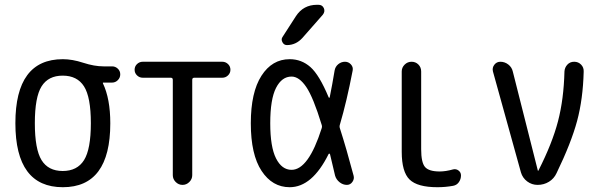

<svg xmlns="http://www.w3.org/2000/svg" viewBox="-20 -780 2540 810"><path d="M334.5 -415.5Q305.7 -460.9 244.6 -460.9Q183.6 -460.9 155.3 -415.5Q127 -370.1 127 -260.3Q127 -150.4 155.3 -104.5Q183.6 -58.6 244.6 -58.6Q305.7 -58.6 334.5 -104.5Q363.3 -150.4 363.3 -260.3Q363.3 -370.1 334.5 -415.5ZM245.1 -530.3Q285.2 -530.3 331.5 -515.1Q377.9 -500 417 -500H453.1Q466.8 -500 477.1 -490.2Q487.3 -480.5 487.3 -466.3Q487.3 -452.1 477.1 -441.9Q466.8 -431.6 453.1 -431.6H415Q414.1 -431.6 414.1 -430.7V-428.7Q445.3 -363.3 445.3 -259.8Q445.3 9.8 245.1 9.8Q44.9 9.8 44.9 -260.3Q44.9 -530.3 245.1 -530.3Z M582 -452.1Q568.4 -452.1 558.1 -461.9Q547.9 -471.7 547.9 -485.8Q547.9 -500 558.1 -509.8Q568.4 -519.5 582 -519.5H918Q931.6 -519.5 941.9 -509.8Q952.1 -500 952.1 -485.8Q952.1 -471.7 941.9 -461.9Q931.6 -452.1 918 -452.1H799.8Q791 -452.1 791 -443.4V-41Q791 -24.4 778.8 -12.2Q766.6 0 750 0Q733.4 0 721.2 -12.2Q709 -24.4 709 -41V-443.4Q709 -452.1 700.2 -452.1Z M1317.4 -759.8H1323.2Q1339.8 -759.8 1346.2 -745.6Q1352.5 -731.4 1341.8 -717.8L1255.9 -620.1Q1228.5 -589.8 1190.4 -589.8Q1177.7 -589.8 1171.4 -602.1Q1165 -614.3 1171.9 -624L1228.5 -711.9Q1259.8 -759.8 1317.4 -759.8ZM1210 -457Q1168.9 -457 1144.5 -409.2Q1120.1 -361.3 1120.1 -259.8Q1120.1 -160.2 1144.5 -111.8Q1168.9 -63.5 1210 -63.5Q1281.2 -63.5 1336.9 -238.3Q1339.8 -246.1 1336.9 -253.9Q1301.8 -369.1 1272 -413.1Q1242.2 -457 1210 -457ZM1202.1 9.8Q1128.9 9.8 1083.5 -59.1Q1038.1 -127.9 1038.1 -259.8Q1038.1 -390.6 1083 -460.4Q1127.9 -530.3 1202.1 -530.3Q1252 -530.3 1289.6 -497.1Q1327.1 -463.9 1366.2 -370.1Q1369.1 -364.3 1371.1 -370.1Q1381.8 -422.9 1391.6 -482.4Q1394.5 -499 1407.2 -509.3Q1419.9 -519.5 1435.5 -519.5Q1450.2 -519.5 1460.4 -508.3Q1470.7 -497.1 1467.8 -482.4Q1442.4 -350.6 1414.1 -254.9Q1411.1 -246.1 1414.1 -238.3Q1441.4 -153.3 1471.7 -39.1Q1475.6 -25.4 1466.8 -12.7Q1458 0 1443.4 0Q1426.8 0 1412.6 -11.2Q1398.4 -22.5 1393.6 -39.1Q1391.6 -46.9 1383.8 -80.6Q1376 -114.3 1372.1 -129.9Q1371.1 -131.8 1369.1 -131.8Q1367.2 -131.8 1366.2 -129.9Q1296.9 9.8 1202.1 9.8Z M1825.2 9.8Q1741.2 9.8 1708 -22.5Q1674.8 -54.7 1674.8 -139.6V-478.5Q1674.8 -495.1 1687 -507.3Q1699.2 -519.5 1716.3 -519.5Q1733.4 -519.5 1745.1 -507.8Q1756.8 -496.1 1756.8 -478.5V-150.4Q1756.8 -94.7 1772.9 -75.7Q1789.1 -56.6 1835 -56.6Q1860.4 -56.6 1891.6 -65.4Q1904.3 -68.4 1914.6 -60.5Q1924.8 -52.7 1924.8 -40Q1924.8 -24.4 1916 -11.7Q1907.2 1 1891.6 3.9Q1859.4 9.8 1825.2 9.8Z M2177.7 -52.7 2059.6 -478.5Q2055.7 -494.1 2065.4 -506.8Q2075.2 -519.5 2090.8 -519.5Q2109.4 -519.5 2124.5 -507.8Q2139.6 -496.1 2143.6 -477.5L2249 -60.5Q2249 -59.6 2250 -59.6Q2252 -59.6 2252 -61.5Q2309.6 -174.8 2334 -268.1Q2358.4 -361.3 2361.3 -478.5Q2362.3 -495.1 2373.5 -507.3Q2384.8 -519.5 2402.3 -519.5Q2419.9 -519.5 2431.6 -507.3Q2443.4 -495.1 2442.4 -477.5Q2439.5 -362.3 2414.6 -269.5Q2389.6 -176.8 2328.1 -49.8Q2317.4 -26.4 2295.9 -13.2Q2274.4 0 2248 0Q2223.6 0 2204.1 -14.6Q2184.6 -29.3 2177.7 -52.7Z"/></svg>

Font: Rounded Mgen+ 2m regular
Style: Regular
Weight: 400
Designer: [Source Han Sans]
Ryoko NISHIZUKA  (kana & ideographs); Paul D. Hunt (Latin, Greek & Cyrillic); Wenlong ZHANG  (bopomofo
Version: Version 1.059.20150602